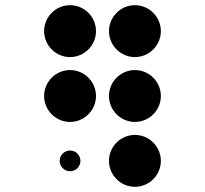

<svg xmlns="http://www.w3.org/2000/svg" viewBox="-20 -670 790 740"><path d="M150 -550C150 -495 195 -450 250 -450C305 -450 350 -495 350 -550C350 -605 305 -650 250 -650C195 -650 150 -605 150 -550ZM150 -300C150 -245 195 -200 250 -200C305 -200 350 -245 350 -300C350 -355 305 -400 250 -400C195 -400 150 -355 150 -300ZM210 -50C210 -28 228 -10 250 -10C272 -10 290 -28 290 -50C290 -72 272 -90 250 -90C228 -90 210 -72 210 -50ZM400 -550C400 -495 445 -450 500 -450C555 -450 600 -495 600 -550C600 -605 555 -650 500 -650C445 -650 400 -605 400 -550ZM400 -300C400 -245 445 -200 500 -200C555 -200 600 -245 600 -300C600 -355 555 -400 500 -400C445 -400 400 -355 400 -300ZM400 -50C400 5 445 50 500 50C555 50 600 5 600 -50C600 -105 555 -150 500 -150C445 -150 400 -105 400 -50Z"/></svg>

Font: APH Braille Shadows
Style: Regular
Weight: 400
Designer: M R Gray
Version: Version 1.1